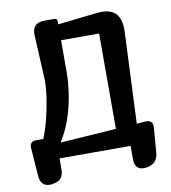

<svg xmlns="http://www.w3.org/2000/svg" viewBox="-97 -863 962 1083"><g transform="rotate(-10 384.0 -321.5)"><path d="M587 0H180V64Q180 128 116 135L115 136Q49 144 44 77L32 -84Q29 -124 69 -124H109Q129 -175 144 -233Q151 -262 156.5 -290.5Q162 -319 167 -348Q171 -377 173 -401.5Q175 -426 175 -448L162 -707Q158 -780 231 -780H287Q304 -780 304 -763V-746L527 -771Q672 -789 666 -642L643 -117L691 -121Q739 -124 734 -77L723 62Q719 127 653 136Q587 144 587 77ZM201 -87 522 -109V-655H304V-471Q304 -417 294 -349.5Q284 -282 261.5 -214Q239 -146 201 -87Z"/></g></svg>

Font: MaokenZhuyuanTi
Style: Regular
Weight: 400
Designer: Fontworks Inc & LongZhuTi team: ZERO子、时光羊、荆南、频凡、刘鹏、Little White Dog、帆影Magmeta、奈白不弍、白日月球、ChaoTawei、雨三（排名不分先后）
Version: Version 1.000; 20230222